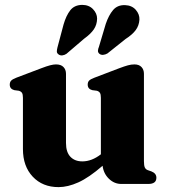

<svg xmlns="http://www.w3.org/2000/svg" viewBox="-20 -754 693 787"><path d="M74 -143V-353Q74 -367.5 70 -373.5Q66 -379.5 57 -382L38.5 -384.5Q20 -389.5 20 -407Q20 -417.5 25.8 -423.5Q31.5 -429.5 47 -435.5L148.5 -474Q172 -483 185.8 -486.5Q199.5 -490 209.5 -490Q230 -490 240.2 -479.2Q250.5 -468.5 250.5 -451.5V-168Q250.5 -130.5 268.5 -111.5Q286.5 -92.5 317.5 -92.5Q356 -92.5 393.5 -121.5V-353Q393.5 -367.5 389.5 -373.5Q385.5 -379.5 377 -382L358 -384.5Q339.5 -389.5 339.5 -407Q339.5 -417.5 345.2 -423.5Q351 -429.5 367 -435.5L468 -474Q490.5 -482.5 504.2 -486.2Q518 -490 531 -490Q550 -490 560 -479.2Q570 -468.5 570 -451.5V-93.5Q570 -75 573.8 -67.2Q577.5 -59.5 586 -56.5L600.5 -51.5Q621 -43.5 621 -25.5Q621 0 588 0H477Q448.5 0 426.5 -21.2Q404.5 -42.5 400.5 -74.5Q344.5 -26 301.2 -6.5Q258 13 220 13Q154.5 13 114.2 -29.8Q74 -72.5 74 -143ZM240.5 -653.5Q251 -690 268 -711.8Q285 -733.5 316.5 -734Q344.5 -734 361.2 -716.5Q378 -699 378 -677.5Q377.5 -652.5 364.5 -633.5Q351.5 -614.5 325 -595.5L252.5 -533.5Q244.5 -528 235.5 -527Q226.5 -526 220 -531Q213 -536 213 -543Q213 -550 215.5 -559.5ZM413.5 -656Q425.5 -691.5 443.5 -712.8Q461.5 -734 492.5 -733Q520.5 -732 536.5 -713.8Q552.5 -695.5 551.5 -673.5Q550 -649 536.2 -630.5Q522.5 -612 494.5 -594L420.5 -535Q412 -530 402.8 -529.2Q393.5 -528.5 387.5 -533.5Q381 -539 381.5 -546.5Q382 -554 385.5 -562Z"/></svg>

Font: Fraunces 9pt
Style: Bold
Weight: 700
Version: Version 1.000;[b76b70a41]